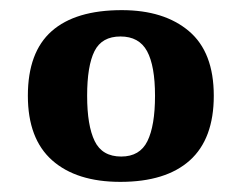

<svg xmlns="http://www.w3.org/2000/svg" viewBox="-20 -739 477 379"><path d="M217.6 -380Q131 -380 83 -422.5Q35 -465 35 -550Q35 -636 82 -677.5Q129 -719 220.4 -719Q304 -719 353 -677.5Q402 -636 402 -550Q402 -465 354.8 -422.5Q307.5 -380 217.6 -380ZM219.3 -430Q256 -430 271 -460.4Q286 -490.9 286 -549.9Q286 -609 270.3 -638Q254.5 -667 217.8 -667Q181 -667 166.5 -638Q152 -608.9 152 -550Q152 -491 166.9 -460.5Q181.7 -430 219.3 -430Z"/></svg>

Font: Noto Serif Thai
Style: Regular
Weight: 400
Designer: Monotype Design Team
Foundry: Monotype Imaging Inc.
Version: Version 2.001